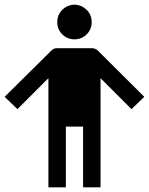

<svg xmlns="http://www.w3.org/2000/svg" viewBox="-20 -768 640 825"><path d="M300 -748Q269 -747 247.5 -725.5Q226 -704 226 -673Q226 -642 247.5 -620.5Q269 -599 300 -599Q331 -599 352.5 -620.5Q374 -642 374 -673Q374 -704 352.5 -725.5Q331 -747 300 -748ZM225 -561Q210 -561 200 -550L0 -352L55 -299L188 -432V37H263V-224H337V37H412V-432L545 -299L600 -352L401 -550Q389 -561 375 -561Z"/></svg>

Font: SauceCodePro Nerd Font Mono
Style: Regular
Weight: 500
Monospace: yes
Designer: Paul D. Hunt, Teo Tuominen
Foundry: Adobe Systems Incorporated
Version: Version 2.030;PS 1.000;hotconv 16.6.51;makeotf.lib2.5.65220;